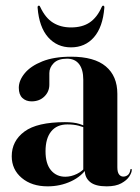

<svg xmlns="http://www.w3.org/2000/svg" viewBox="-20 -650 496 679"><path d="M280 -46.5V-51L274.5 -46V-368Q274.5 -404 259.8 -423.2Q245 -442.5 217 -442.5Q185.5 -442.5 170 -426.8Q154.5 -411 154.5 -391.5V-350.5Q154.5 -326 137 -308.8Q119.5 -291.5 91.5 -291.5Q72 -291.5 59.2 -303.5Q46.5 -315.5 46.5 -339.5Q46.5 -365.5 67.5 -391Q88.5 -416.5 129.8 -433Q171 -449.5 231.5 -449.5Q313.5 -449.5 354.2 -415.2Q395 -381 395 -318V-58.5Q395 -41 401 -33.2Q407 -25.5 416 -25.5Q425 -25.5 432 -31Q439 -36.5 441 -49Q441 -51 441.8 -51.8Q442.5 -52.5 443.5 -52.5Q445 -52.5 445.5 -51.8Q446 -51 446 -49Q446 -39.5 437.2 -26Q428.5 -12.5 409 -1.8Q389.5 9 357 9Q317 9 298.5 -6.5Q280 -22 280 -46.5ZM21.5 -97.5Q21.5 -151.5 66.5 -184.8Q111.5 -218 209.5 -218Q240.5 -218 260.2 -212Q280 -206 296.5 -197L292.5 -193Q275.5 -201 258 -205.5Q240.5 -210 218.5 -210Q181 -210 161 -185.2Q141 -160.5 141 -115Q141 -71 160.2 -48Q179.5 -25 211 -25Q231.5 -25 252 -35Q272.5 -45 286 -63.5L291 -60Q269.5 -26.5 231.2 -8.8Q193 9 148.5 9Q92 9 56.8 -20.8Q21.5 -50.5 21.5 -97.5ZM231 -553Q271.5 -553 297.5 -570.8Q323.5 -588.5 339.5 -625Q341.5 -630 345 -630Q347 -630 348.2 -628Q349.5 -626 349 -622.5Q343.5 -554 312.2 -518.2Q281 -482.5 231 -482.5Q182 -482.5 150.2 -518.2Q118.5 -554 113 -622.5Q112.5 -626 113.8 -628Q115 -630 117.5 -630Q121 -630 122.5 -625Q140.5 -586.5 167.5 -569.8Q194.5 -553 231 -553Z"/></svg>

Font: Fraunces 120pt SemiBold
Style: Regular
Weight: 600
Version: Version 1.000;[b76b70a41]